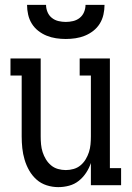

<svg xmlns="http://www.w3.org/2000/svg" viewBox="-20 -760 540 788"><path d="M219 8Q195 8 171.5 0.5Q148 -7 130 -23Q112 -39 100 -60Q88 -81 81 -104.5Q74 -128 71.5 -152Q69 -176 69 -200V-450H23V-520H147V-200Q147 -184 148.5 -167.5Q150 -151 155 -135.5Q160 -120 168.5 -106Q177 -92 189.5 -81.5Q202 -71 218 -66.5Q234 -62 250 -62Q266 -62 282 -66.5Q298 -71 310.5 -81.5Q323 -92 331.5 -106Q340 -120 345 -135.5Q350 -151 351.5 -167.5Q353 -184 353 -200V-450H307V-520H431V-70H477V0H353V-91Q346 -70 333.5 -51Q321 -32 303.5 -18Q286 -4 264 2Q242 8 219 8ZM250 -600Q230 -600 210 -603Q190 -606 171.5 -613.5Q153 -621 137 -633.5Q121 -646 110.5 -663Q100 -680 95.5 -700Q91 -720 91 -740H169Q169 -725 175 -710.5Q181 -696 193 -686.5Q205 -677 220 -673.5Q235 -670 250 -670Q265 -670 280 -673.5Q295 -677 307 -686.5Q319 -696 325 -710.5Q331 -725 331 -740H409Q409 -720 404.5 -700Q400 -680 389.5 -663Q379 -646 363 -633.5Q347 -621 328.5 -613.5Q310 -606 290 -603Q270 -600 250 -600Z"/></svg>

Font: Iosevka Slab
Style: Regular
Weight: 400
Monospace: yes
Designer: Belleve Invis
Foundry: Belleve Invis
Version: Version 11.2.4; ttfautohint (v1.8.3)